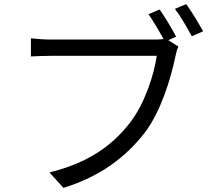

<svg xmlns="http://www.w3.org/2000/svg" viewBox="-20 -877 1040 932"><path d="M835 -699C815 -737 779 -797 755 -831L701 -808C723 -776 753 -726 774 -688C758 -685 744 -685 731 -685H230C197 -685 157 -688 130 -691V-603C155 -604 190 -606 229 -606H741C727 -510 681 -371 610 -280C526 -173 414 -88 220 -40L288 35C471 -22 590 -115 682 -232C761 -335 809 -496 831 -601C835 -621 839 -637 846 -651L797 -682ZM829 -834C856 -799 889 -742 911 -701L966 -725C945 -763 909 -823 884 -857Z"/></svg>

Font: Source Han Sans CN Regular
Style: Regular
Weight: 400
Designer: Ryoko NISHIZUKA (kana & ideographs); Paul D. Hunt (Latin, Greek & Cyrillic); Wenlong ZHANG (bopomofo); Sandoll Communica
Foundry: Adobe Systems Incorporated
Version: Version 1.004;PS 1.004;hotconv 1.0.82;makeotf.lib2.5.63406